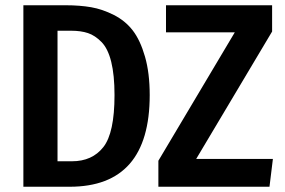

<svg xmlns="http://www.w3.org/2000/svg" viewBox="-20 -711 1085 731"><path d="M230 -691Q284 -691 327 -683.5Q370 -676 413.5 -654Q457 -632 485.5 -595Q514 -558 532 -495.5Q550 -433 550 -349Q550 0 245 0H69V-691ZM1016 -691V-591L727 -106H1019L1006 0H583V-99L874 -588H612V-691ZM251 -594H199V-97H254Q331 -97 373.5 -151Q416 -205 416 -349Q416 -425 403.5 -475.5Q391 -526 366.5 -551Q342 -576 315 -585Q288 -594 251 -594Z"/></svg>

Font: Fira Sans Condensed Medium
Style: Regular
Weight: 500
Width: 3
Designer: Carrois Corporate & Edenspiekermann AG
Foundry: Carrois Corporate GbR & Edenspiekermann AG
Version: Version 4.203;PS 004.203;hotconv 1.0.88;makeotf.lib2.5.64775